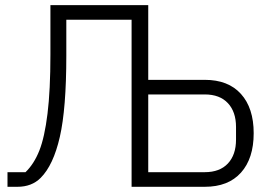

<svg xmlns="http://www.w3.org/2000/svg" viewBox="-20 -718 1042 738"><path d="M8.8 0V-56.2H78.1Q110.8 -87.9 131.1 -138.9Q151.4 -189.9 162.6 -280.8Q173.8 -371.6 173.8 -507.8V-698.2H549.8V-411.1H767.1Q857.4 -411.1 906.2 -356.9Q955.1 -302.7 955.1 -206.1Q955.1 -108.9 906.2 -54.4Q857.4 0 767.1 0H485.8V-642.1H234.9V-503.9Q234.9 -300.8 210 -191.9Q185.1 -83 136.2 -34.2Q102.1 0 46.9 0ZM549.8 -56.2H767.1Q824.7 -56.2 856 -89.6Q887.2 -123 887.2 -181.2V-230Q887.2 -288.1 856 -321.5Q824.7 -355 767.1 -355H549.8Z"/></svg>

Font: Anuphan Light
Style: Regular
Weight: 300
Designer: Mike Abbink, Paul van der Laan, Pieter van Rosmalen, Mint Tantisuwanna
Foundry: Bold Monday; Cadson Demak
Version: Version 3.002;hotconv 1.0.109;makeotfexe 2.5.65596